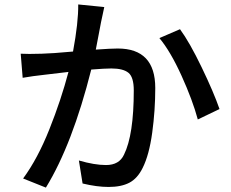

<svg xmlns="http://www.w3.org/2000/svg" viewBox="-20 -813 1040 864"><path d="M332 -793 449.2 -781.2Q437.5 -729.5 434.6 -712.9Q432.6 -702.1 424.3 -658.7Q416 -615.2 411.1 -589.8Q479.5 -594.7 509.8 -594.7Q678.7 -594.7 678.7 -417Q678.7 -316.4 665 -216.3Q651.4 -116.2 622.1 -57.6Q598.6 -9.8 562 9.3Q525.4 28.3 468.8 28.3Q416 28.3 351.6 12.7L335 -90.8Q405.3 -70.3 457 -70.3Q516.6 -70.3 538.1 -117.2Q582 -206.1 582 -406.2Q582 -465.8 558.1 -485.4Q534.2 -504.9 481.4 -504.9Q452.1 -504.9 390.6 -500Q305.7 -163.1 186.5 31.2L84 -9.8Q149.4 -98.6 202.1 -231Q254.9 -363.3 288.1 -489.3Q227.5 -482.4 180.7 -476.6Q126 -470.7 82 -462.9L73.2 -571.3Q104.5 -569.3 168 -571.3Q212.9 -572.3 308.6 -581.1Q333 -712.9 332 -793ZM697.3 -641.6 790 -681.6Q833 -623 887.2 -510.7Q941.4 -398.4 967.8 -322.3L870.1 -275.4Q846.7 -362.3 796.9 -472.2Q747.1 -582 697.3 -641.6Z"/></svg>

Font: GenEi Gothic M SemiBold
Style: Regular
Weight: 500
Designer: o_tamon (Modified); [Source Han Sans]
Ryoko NISHIZUKA  (kana & ideographs); Paul D. Hunt (Latin, Greek & Cyrillic); Wenl
Version: Version 1.1a;Original Version 1.004